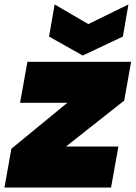

<svg xmlns="http://www.w3.org/2000/svg" viewBox="-50 -841 608 861"><path d="M538 -564 507 -390 246 -184H481L448 0H-30L1 -174L252 -380H40L73 -564ZM346 -733 526 -821 501 -677 321 -592 170 -677 195 -821Z"/></svg>

Font: Poppins Black
Style: Italic
Weight: 900
Italic angle: -10°
Designer: Ninad Kale (Devanagari), Jonny Pinhorn (Latin)
Foundry: Indian Type Foundry
Version: Version 3.200;PS 1.000;hotconv 16.6.54;makeotf.lib2.5.65590